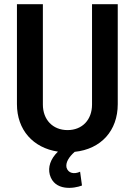

<svg xmlns="http://www.w3.org/2000/svg" viewBox="-20 -720 652 918"><path d="M372 167 363 101C335 114 306 109 298 81C293 57 309 31 337 6C463 -7 543 -95 543 -222V-700H420V-220C420 -148 374 -98 303 -98C232 -98 185 -148 185 -220V-700H61V-222C61 -99 138 -13 257 5C220 41 209 80 218 115C240 195 334 182 372 167Z"/></svg>

Font: Vanilla Cream
Style: Bold
Weight: 700
Designer: Jeremy Tribby, Jinavaṁso
Foundry: Tribby Type
Version: Version 1.422;Glyphs 3.1.2 (3151)